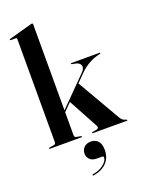

<svg xmlns="http://www.w3.org/2000/svg" viewBox="-178 -826 872 1151"><g transform="rotate(-20 258.0 -251.0)"><path d="M21 0Q19.5 0 18.2 -1Q17 -2 17 -3.5Q17 -5 18.5 -6.2Q20 -7.5 23.5 -8L50.5 -12.5Q57 -13.5 59.8 -17.5Q62.5 -21.5 62.5 -28V-686Q62.5 -689 61 -690.8Q59.5 -692.5 55.5 -692.5H23Q21 -692.5 19.8 -693.5Q18.5 -694.5 18.5 -696Q18.5 -698 19.8 -699Q21 -700 23 -700.5L165.5 -740Q170.5 -741.5 172.2 -741.8Q174 -742 176.5 -742Q179 -742 180.5 -740.2Q182 -738.5 182 -736V-28.5Q182 -21.5 185 -17.5Q188 -13.5 194 -12.5L221.5 -7.5Q227 -6.5 227 -3.5Q227 0 222.5 0ZM163 -167.5 355.5 -362Q378.5 -384.5 372.5 -403.5Q366.5 -422.5 338.5 -428L319 -431.5Q316 -432.5 314.8 -433.5Q313.5 -434.5 313.5 -435.5Q313.5 -437.5 315 -438.2Q316.5 -439 318.5 -439H496.5Q499.5 -439 500.8 -438.2Q502 -437.5 502 -435.5Q502 -434 500.5 -433Q499 -432 495.5 -431.5Q459 -424 426.5 -406.2Q394 -388.5 364.5 -359L168.5 -161ZM313.5 -313.5 475 -34.5Q482.5 -21.5 490.5 -16.2Q498.5 -11 511 -7.5Q514.5 -6 515.5 -5Q516.5 -4 516.5 -3Q516.5 -1.5 515.5 -0.8Q514.5 0 512.5 0H295.5Q294 0 292.8 -0.8Q291.5 -1.5 291.5 -3.5Q291.5 -5 292.8 -6Q294 -7 297 -7.5L319 -11Q330.5 -13 333.8 -19.2Q337 -25.5 331 -36L228 -226ZM268 151.5Q235.5 151.5 220.8 135.8Q206 120 206 99Q206 74 222.5 58.5Q239 43 265.5 43Q294.5 43 311.2 62Q328 81 328 117Q328 169 297.2 200Q266.5 231 214 239.5Q211 240 209.5 239.2Q208 238.5 207.5 236.5Q207 235 208 233.5Q209 232 211 231.5Q241 227.5 263 215Q285 202.5 296.8 187.5Q308.5 172.5 308.5 160Q308.5 151.5 300.5 151.5Z"/></g></svg>

Font: Fraunces 120pt SemiBold
Style: Regular
Weight: 600
Version: Version 1.000;[b76b70a41]